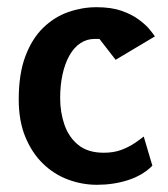

<svg xmlns="http://www.w3.org/2000/svg" viewBox="-20 -509 467 533"><path d="M249 4Q208 4 169 -10.5Q130 -25 99.5 -54.5Q69 -84 50.5 -128.5Q32 -173 32 -233Q32 -304 50.5 -353Q69 -402 100 -432Q131 -462 169.5 -475.5Q208 -489 248 -489Q289 -489 317.5 -479Q346 -469 365.5 -454.5Q385 -440 395.5 -427Q406 -414 410 -408L301 -343L256 -401H243Q221 -401 203 -389Q185 -377 172.5 -354.5Q160 -332 153.5 -302Q147 -272 147 -237Q147 -197 159 -162.5Q171 -128 197.5 -106.5Q224 -85 268 -85Q296 -85 317 -93Q338 -101 353.5 -111.5Q369 -122 379 -130L403 -49Q376 -22 335.5 -9Q295 4 249 4Z"/></svg>

Font: Kreon Light SemiBold
Style: Regular
Weight: 600
Version: Version 2.002